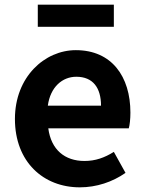

<svg xmlns="http://www.w3.org/2000/svg" viewBox="-20 -789 621 823"><path d="M468 -769H142V-674H468ZM322 14C394 14 462 -9 518 -48L468 -138C428 -113 389 -99 342 -99C258 -99 199 -147 187 -239H532C536 -252 539 -279 539 -306C539 -461 459 -574 305 -574C172 -574 44 -460 44 -279C44 -95 166 14 322 14ZM413 -336H185C196 -417 248 -460 307 -460C379 -460 413 -412 413 -336Z"/></svg>

Font: Spoqa Han Sans Neo Bold
Style: Bold
Weight: 700
Designer: [Spoqa Han Sans Neo] Dong-huui Kim  Younghwa Kang  Yujin Lee  [Noto Sans] Ryoko NISHIZUKA  (kana & ideographs); Paul D. 
Foundry: Spoqa (http://www.spoqa-han-sans.com)
Version: Version 1.100;hotconv 1.0.109;makeotfexe 2.5.65596